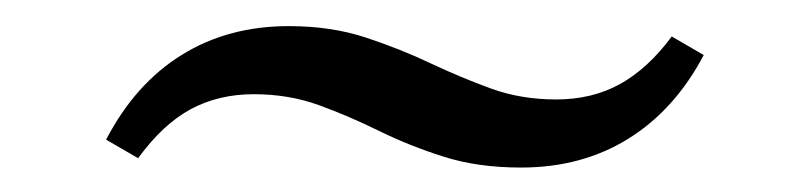

<svg xmlns="http://www.w3.org/2000/svg" viewBox="-20 -318 613 150"><path d="M387.1 -187.1Q353.2 -187.1 326.6 -195.6Q300 -204 276.2 -215.7Q252.4 -227.4 229 -235.9Q205.6 -244.4 178.2 -244.4Q150.8 -244.4 129 -232.7Q107.3 -221 87.9 -194.4L62.9 -208.9Q85.5 -252.4 121.8 -275Q158.1 -297.6 205.6 -297.6Q238.7 -297.6 265.7 -288.7Q292.7 -279.8 316.5 -268.5Q340.3 -257.3 363.7 -248.8Q387.1 -240.3 414.5 -240.3Q442.7 -240.3 464.5 -252.4Q486.3 -264.5 504.8 -289.5L529.8 -275Q507.3 -232.3 471 -209.7Q434.7 -187.1 387.1 -187.1Z"/></svg>

Font: Playfair 12pt Light
Style: Italic
Weight: 300
Italic angle: -15.6°
Designer: Claus Eggers Sørensen
Foundry: Claus Eggers Sørensen
Version: Version 2.000;gftools[0.9.28]